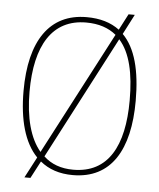

<svg xmlns="http://www.w3.org/2000/svg" viewBox="-55 -803 738 890"><g transform="rotate(5 314.0 -357.5)"><path d="M143 -57 92 40H120L162 -40C202 -7 252 10 314 10C493 10 575 -131 575 -358C575 -499 548 -602 488 -662L536 -755H507L468 -680C428 -710 378 -725 315 -725C143 -725 53 -593 53 -359C53 -224 82 -120 143 -57ZM455 -655 156 -84C106 -143 81 -237 81 -358C81 -573 157 -700 315 -700C374 -700 420 -684 455 -655ZM314 -15C257 -15 211 -32 176 -65L474 -636C526 -578 547 -483 547 -358C547 -145 476 -15 314 -15Z"/></g></svg>

Font: Noto Serif Devanagari SemiCondensed Thin
Style: Regular
Weight: 100
Width: 4
Designer: Universal Thirst, Indian Type Foundry and the Monotype Design Team
Foundry: Monotype Imaging Inc.
Version: Version 2.004